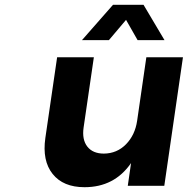

<svg xmlns="http://www.w3.org/2000/svg" viewBox="-20 -778 786 804"><path d="M169.9 -200.2 219.2 -538.1H373L330.1 -244.1Q322.8 -193.4 345.7 -164.1Q368.7 -134.8 415 -134.8Q469.7 -135.3 507.6 -173.8Q545.4 -212.4 554.2 -272L592.8 -538.1H746.1L668 0H515.1L528.8 -95.2Q459 5.9 334 5.9Q244.6 5.9 200.4 -49.6Q156.2 -105 169.9 -200.2ZM323.2 -609.9 453.1 -757.8H581.1L668.9 -609.9H556.2L507.8 -694.8L436 -609.9Z"/></svg>

Font: Trueno SemiBold
Style: Italic
Weight: 600
Designer: Julieta Ulanovsky
Foundry: Julieta Ulanovsky
Version: Version 3.001b | FøM Fix